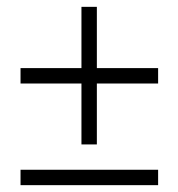

<svg xmlns="http://www.w3.org/2000/svg" viewBox="-20 -601 521 561"><path d="M263 -402H442V-357H263V-179H218V-357H40V-402H218V-581H263ZM40 -60V-105H442V-60Z"/></svg>

Font: Cinzel Decorative
Style: Regular
Weight: 400
Designer: Natanael Gama
Version: Version 1.002;PS 001.002;hotconv 1.0.56;makeotf.lib2.0.21325